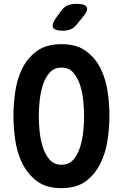

<svg xmlns="http://www.w3.org/2000/svg" viewBox="-20 -970 640 1000"><path d="M300 -112Q340 -112 363 -139.5Q386 -167 398 -206.5Q410 -246 414 -289.5Q418 -333 418 -366Q418 -398 414 -441.5Q410 -485 398 -524Q386 -563 363 -590.5Q340 -618 300 -618Q261 -618 237.5 -590.5Q214 -563 202 -523.5Q190 -484 186 -440.5Q182 -397 182 -365Q182 -333 186 -289.5Q190 -246 202 -206.5Q214 -167 237.5 -139.5Q261 -112 300 -112ZM300 10Q221 10 172.5 -26.5Q124 -63 96.5 -118.5Q69 -174 59.5 -240Q50 -306 50 -366Q50 -424 59 -490Q68 -556 95 -611.5Q122 -667 171 -703.5Q220 -740 300 -740Q379 -740 428 -704Q477 -668 504 -613Q531 -558 540.5 -493Q550 -428 550 -370Q550 -309 540.5 -242.5Q531 -176 503.5 -119.5Q476 -63 427.5 -26.5Q379 10 300 10ZM309 -810Q264 -810 256 -827Q248 -844 274 -880L299 -914Q315 -936 334 -943Q353 -950 379 -950Q424 -950 432 -932.5Q440 -915 411 -881L381 -844Q367 -826 349 -818Q331 -810 309 -810Z"/></svg>

Font: Maple Mono NL
Style: Bold
Weight: 700
Monospace: yes
Designer: subframe7536
Version: Version 7.000